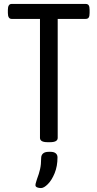

<svg xmlns="http://www.w3.org/2000/svg" viewBox="-20 -720 494 975"><path d="M183 -20V-624H39Q20 -624 20 -654V-670Q20 -700 39 -700H415Q426 -700 430.5 -693Q435 -686 435 -670V-654Q435 -638 430.5 -631Q426 -624 415 -624H273V-20Q273 2 235 2H221Q183 2 183 -20ZM160 220Q160 214 163.5 203.5Q167 193 168 189Q178 163 183.5 139Q189 115 189 83Q189 68 198.5 59.5Q208 51 227 51H237Q254 51 263 58.5Q272 66 272 79Q272 124 257.5 159.5Q243 195 223 215Q203 235 188 235Q177 235 168.5 231.5Q160 228 160 220Z"/></svg>

Font: Asap Condensed
Style: Regular
Weight: 400
Designer: Pablo Cosgaya
Foundry: Omnibus-Type
Version: Version 1.010; ttfautohint (v1.8)